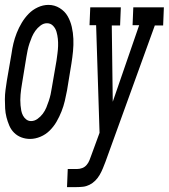

<svg xmlns="http://www.w3.org/2000/svg" viewBox="-33 -560 690 785"><path d="M90 8Q71 8 54 1.5Q37 -5 24.5 -17.5Q12 -30 5 -46.5Q-2 -63 -6.5 -80.5Q-11 -98 -12 -116.5Q-13 -135 -13 -154Q-13 -173 -10.5 -192Q-8 -211 -5 -230L14 -340Q17 -362 22 -383Q27 -404 35.5 -425.5Q44 -447 56 -467Q68 -487 84 -503.5Q100 -520 121.5 -530Q143 -540 165 -540Q190 -540 211 -527Q232 -514 243.5 -494Q255 -474 260.5 -450Q266 -426 267 -401Q268 -376 265.5 -350.5Q263 -325 259 -300L241 -190Q237 -169 232 -147.5Q227 -126 218.5 -104.5Q210 -83 198.5 -63Q187 -43 170.5 -26.5Q154 -10 132.5 -1Q111 8 90 8ZM94 -65Q108 -65 120.5 -74Q133 -83 142 -95Q151 -107 156.5 -120.5Q162 -134 166.5 -147.5Q171 -161 174 -174.5Q177 -188 179 -202L198 -312Q200 -327 202 -342Q204 -357 204.5 -372Q205 -387 203.5 -401.5Q202 -416 198 -430Q194 -444 184 -454.5Q174 -465 159 -465Q145 -465 132.5 -455.5Q120 -446 111.5 -434Q103 -422 97.5 -409Q92 -396 87.5 -382.5Q83 -369 80 -355Q77 -341 75 -328L57 -218Q55 -207 53.5 -195.5Q52 -184 51 -173Q50 -162 50 -151Q50 -140 51 -129Q52 -118 54 -107.5Q56 -97 61 -87.5Q66 -78 74.5 -71.5Q83 -65 94 -65ZM241 205 244 131H282Q293 131 303.5 127Q314 123 321.5 114Q329 105 333 94.5Q337 84 341 73L374 -17L360 -457H333L336 -530H461L458 -456H424L428 -144L536 -457H509L512 -530H637L634 -456H600L398 102Q393 115 387.5 128.5Q382 142 374.5 155Q367 168 356.5 178.5Q346 189 333 195.5Q320 202 306.5 203.5Q293 205 279 205Z"/></svg>

Font: Iosevka Slab Extended Oblique
Style: Regular
Weight: 400
Width: 7
Italic angle: -9°
Monospace: yes
Designer: Belleve Invis
Foundry: Belleve Invis
Version: Version 11.1.0; ttfautohint (v1.8.3)